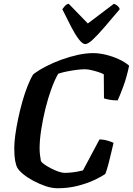

<svg xmlns="http://www.w3.org/2000/svg" viewBox="-20 -1003 708 1023"><path d="M287 0Q256 0 222.5 -11.5Q189 -23 158 -39.5Q127 -56 104.5 -74.5Q82 -93 73 -108Q65 -122 60.5 -147.5Q56 -173 56 -214Q56 -244 61.5 -284Q67 -324 76.5 -369.5Q86 -415 98.5 -459.5Q111 -504 126 -542.5Q141 -581 157 -607Q186 -629 224.5 -649Q263 -669 307 -685Q351 -701 394.5 -710.5Q438 -720 476 -720Q509 -720 545.5 -711Q582 -702 615 -686.5Q648 -671 668 -653Q655 -591 637 -542.5Q619 -494 607 -468Q581 -468 561.5 -472Q542 -476 534 -479L533 -607Q523 -613 504.5 -619Q486 -625 466.5 -629.5Q447 -634 433 -634Q412 -634 386 -630.5Q360 -627 335 -622Q310 -617 290 -610Q272 -579 254 -530Q236 -481 222 -424Q208 -367 199.5 -311.5Q191 -256 191 -212Q191 -196 193 -178Q195 -160 198 -145Q203 -136 218.5 -125.5Q234 -115 253.5 -105Q273 -95 292 -88.5Q311 -82 324 -82Q341 -82 360.5 -84Q380 -86 396.5 -89.5Q413 -93 422 -95L510 -260Q532 -260 553.5 -253.5Q575 -247 585 -242Q580 -221 573 -191Q566 -161 558 -130Q550 -99 541 -76Q521 -62 483 -44Q445 -26 394.5 -13Q344 0 287 0ZM434 -768Q420 -768 400.5 -793Q381 -818 359 -860.5Q337 -903 312 -954Q320 -964 326.5 -972Q333 -980 346 -983L448 -878L587 -983Q600 -978 608 -970.5Q616 -963 618 -954Q575 -903 538.5 -860.5Q502 -818 475.5 -793Q449 -768 434 -768Z"/></svg>

Font: Texturina Medium 12pt
Style: Bold Italic
Weight: 700
Italic angle: -11°
Version: Version 1.002